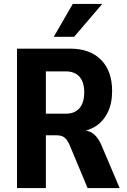

<svg xmlns="http://www.w3.org/2000/svg" viewBox="-20 -951 642 971"><path d="M66 0V-705H335Q435 -705 491 -648.5Q547 -592 547 -491Q547 -428 525 -383Q503 -338 464.5 -313Q426 -288 375 -284L381 -292L409 -291Q436 -289 457.5 -270Q479 -251 495 -212L585 0H423L334 -213Q326 -233 316.5 -245Q307 -257 294.5 -262Q282 -267 264 -267H212V0ZM212 -376H313Q358 -376 382 -404Q406 -432 406 -484Q406 -536 382 -563Q358 -590 312 -590H212ZM252 -765 348 -931H497L355 -765Z"/></svg>

Font: Nunito Sans 10pt Condensed ExtraBold
Style: Regular
Weight: 800
Width: 3
Designer: Vernon Adams
Foundry: Vernon Adams
Version: Version 3.101;gftools[0.9.27]